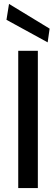

<svg xmlns="http://www.w3.org/2000/svg" viewBox="-20 -959 286 979"><path d="M73 0V-700H173V0ZM223 -743 13 -858 26 -939 233 -813Z"/></svg>

Font: DM Sans Medium
Style: Regular
Weight: 500
Designer: Colophon Foundry, Jonny Pinhorn
Foundry: Colophon Foundry
Version: Version 4.004; ttfautohint (v1.8.4.7-5d5b)